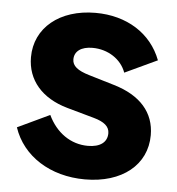

<svg xmlns="http://www.w3.org/2000/svg" viewBox="-46 -601 606 656"><g transform="rotate(5 257.5 -273.0)"><path d="M269 12C396 12 480 -56 480 -158C480 -236 431 -291 340 -318L253 -344C212 -356 194 -371 194 -393C194 -421 217 -438 256 -438C309 -438 355 -408 371 -363L482 -415C448 -505 363 -558 256 -558C133 -558 49 -489 49 -388C49 -310 99 -251 188 -226L281 -200C317 -190 335 -175 335 -152C335 -121 311 -103 269 -103C210 -103 160 -138 132 -197L22 -145C54 -49 149 12 269 12Z"/></g></svg>

Font: Mluvka ExtraBold
Style: Regular
Weight: 800
Designer: Modified by Jiří Krblich, Original typeface by Gumpita Rahayu
Foundry: Gumpita Rahayu & Jiří Krblich
Version: Version 2.000;Glyphs 3.1.1 (3134)